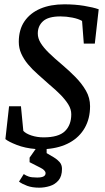

<svg xmlns="http://www.w3.org/2000/svg" viewBox="-20 -680 488 889"><path d="M162 189Q129 189 106 180.5Q83 172 68 161L90 126Q100 133 113 137.5Q126 142 152 142Q172 142 181.5 137Q191 132 191 122Q191 115 184.5 108.5Q178 102 168 97L117 71V50L145 10Q96 6 57.5 -9Q19 -24 5 -36L22 -188H77L88 -74Q100 -61 126 -52.5Q152 -44 182 -44Q251 -44 280.5 -72.5Q310 -101 310 -151Q310 -174 296.5 -196Q283 -218 260.5 -241Q238 -264 209 -288Q180 -314 154 -337Q128 -360 109 -383Q90 -406 78.5 -431.5Q67 -457 67 -486Q67 -543 93.5 -581.5Q120 -620 167 -640Q214 -660 278 -660Q327 -660 369.5 -653Q412 -646 437 -637L419 -478H368L360 -583Q343 -593 315 -598.5Q287 -604 260 -604Q204 -604 179.5 -582Q155 -560 155 -525Q155 -503 168 -481.5Q181 -460 206 -435.5Q231 -411 268 -380Q300 -353 329.5 -323Q359 -293 378 -260Q397 -227 397 -188Q397 -131 372.5 -88Q348 -45 303 -20Q258 5 196 10V29L230 49Q245 58 256 70.5Q267 83 267 102Q267 136 251 155Q235 174 210.5 181.5Q186 189 162 189Z"/></svg>

Font: Faustina Medium
Style: Italic
Weight: 500
Italic angle: -8°
Designer: Alfonso Garcia
Foundry: http://www.omnibus-type.com
Version: Version 1.200